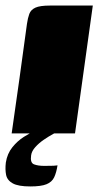

<svg xmlns="http://www.w3.org/2000/svg" viewBox="-30 -480 358 691"><path d="M12 0Q26 -98 40 -197Q54 -296 67 -394Q70 -415 75.5 -430Q81 -445 97.5 -452.5Q114 -460 150 -460H304L240 0ZM79 191Q36 191 16 180Q-4 169 -8 149.5Q-12 130 -9 105Q-4 73 14.5 50Q33 27 56 12.5Q79 -2 97 -10H187Q178 -7 161.5 2Q145 11 127.5 23Q110 35 97 49.5Q84 64 82 79Q78 106 92.5 111.5Q107 117 129 117Q154 117 163 116.5Q172 116 173.5 115.5Q175 115 177 115Q173 141 165 158Q157 175 137.5 183Q118 191 79 191Z"/></svg>

Font: Genos Thin Black
Style: Italic
Weight: 900
Italic angle: -8°
Version: Version 1.010